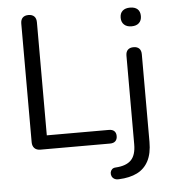

<svg xmlns="http://www.w3.org/2000/svg" viewBox="-59 -764 898 1008"><g transform="rotate(-5 389.5 -260.0)"><path d="M129.3 0Q109.4 0 98.2 -11.4Q87.1 -22.8 87.1 -42.7V-667.4Q87.1 -688.3 97.7 -698.9Q108.4 -709.6 128.3 -709.6Q148.1 -709.6 158.8 -698.9Q169.5 -688.3 169.5 -667.4V-71.9H496.6Q515.1 -71.9 524.8 -62.7Q534.6 -53.4 534.6 -36.4Q534.6 -18.9 524.8 -9.5Q515.1 0 496.6 0ZM526.7 190.6Q511.6 191.5 502.1 185.7Q492.6 179.8 489 170.5Q485.3 161.3 486.8 151.8Q488.3 142.3 495.4 135.2Q502.5 128.2 514.8 127.7Q569.9 124.7 596.2 98.5Q622.5 72.2 622.5 15V-452Q622.5 -472.4 633.2 -482.9Q643.9 -493.3 663.3 -493.3Q682.6 -493.3 693.1 -482.9Q703.5 -472.4 703.5 -452V9.3Q703.5 70.1 683 109.5Q662.5 148.9 623.4 168.6Q584.3 188.2 526.7 190.6ZM662.8 -603.3Q637.9 -603.3 623.7 -616.6Q609.5 -629.8 609.5 -652.9Q609.5 -676.9 623.7 -689.4Q637.9 -701.9 662.8 -701.9Q688.7 -701.9 702.4 -689.4Q716.1 -676.9 716.1 -652.9Q716.1 -629.8 702.4 -616.6Q688.7 -603.3 662.8 -603.3Z"/></g></svg>

Font: Nunito ExtraLight
Style: Regular
Weight: 200
Designer: Vernon Adams
Foundry: Vernon Adams
Version: Version 3.602